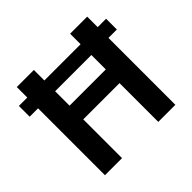

<svg xmlns="http://www.w3.org/2000/svg" viewBox="-154 -800 970 970"><g transform="rotate(-45 331.0 -315.0)"><path d="M80 0V-478H20V-555H80V-630H202V-555H461V-630H583V-555H643V-478H583V0H461V-277H202V0ZM461 -375V-478H202V-375Z"/></g></svg>

Font: Mukta Vaani SemiBold
Style: Regular
Weight: 600
Designer: Noopur Datye, Girish Dalvi, Yashodeep Gholap, Pallavi Karambelkar
Foundry: Ek Type
Version: Version 2.538;PS 1.000;hotconv 16.6.51;makeotf.lib2.5.65220;